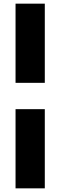

<svg xmlns="http://www.w3.org/2000/svg" viewBox="-20 -824 330 1050"><path d="M65 206V-227H225V206ZM65 -371V-804H225V-371Z"/></svg>

Font: Repo
Style: ExtraBold
Weight: 800
Designer: Stefan Peev
Foundry: Context Ltd
Version: Version 001.000